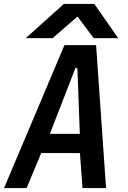

<svg xmlns="http://www.w3.org/2000/svg" viewBox="-28 -954 648 974"><path d="M299 -725H459.5L510 0H390.5L377.5 -177.5H181L107 0H-7.5ZM377 -275 364.5 -608.5H354.5L225 -275ZM296 -934H450.5L571.5 -760.5H447.5L365 -870L239 -760.5H102.5Z"/></svg>

Font: JuliaMono SemiBold
Style: Italic
Weight: 600
Italic angle: -9°
Monospace: yes
Designer: cormullion
Foundry: corm
Version: Version 0.056; ttfautohint (v1.8.4)